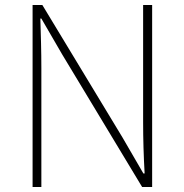

<svg xmlns="http://www.w3.org/2000/svg" viewBox="-20 -746 736 766"><path d="M110 0H145V-473C145 -542 143 -604 141 -672H145L228 -529L547 0H587V-726H551V-259C551 -191 553 -124 557 -54H552L469 -197L149 -726H110Z"/></svg>

Font: Genne Gothic ExtraLight
Style: Regular
Weight: 250
Designer: Ryoko NISHIZUKA (kana & ideographs); Paul D. Hunt (Latin, Greek & Cyrillic); Wenlong ZHANG (bopomofo); Sandoll Communica
Foundry: Adobe Systems Incorporated
Version: Version 1.004;PS 1.004;hotconv 16.6.51;makeotf.lib2.5.65220